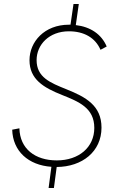

<svg xmlns="http://www.w3.org/2000/svg" viewBox="-20 -828 586 960"><path d="M223 112H249.5L263.5 7C391 6 487.5 -70 487.5 -190C487.5 -300.5 408.5 -343 312.5 -381.5C230.5 -414.5 163 -441.5 163 -527.5C163 -604.5 225.5 -671.5 324.5 -671.5C400 -671.5 456.5 -639.5 482.5 -579L513.5 -595.5C487.5 -657 432 -694 359 -702.5L374 -808H347.5L332.5 -704.5H324.5C202.5 -704.5 127.5 -619.5 127.5 -527C127.5 -431.5 197.5 -390 290.5 -353C374 -319.5 451.5 -288.5 451.5 -188.5C451.5 -91.5 374.5 -26 264 -26C155.5 -26 79.5 -84 77 -186.5L41 -179.5C44 -72.5 121.5 -2 237 6Z"/></svg>

Font: HK Grotesk ExtraLight
Style: Italic
Weight: 200
Italic angle: -16°
Designer: Alfredo Marco Pradil
Foundry: Hanken Design Co.
Version: Version 3.001;FEAKit 1.0